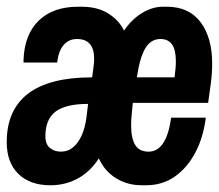

<svg xmlns="http://www.w3.org/2000/svg" viewBox="-30 -541 651 571"><path d="M120 10Q59 10 24.5 -24Q-10 -58 -10 -118Q-10 -214 53.5 -262.5Q117 -311 244 -311L248 -341Q249 -348 249.5 -354Q250 -360 250 -366Q250 -425 199 -425Q175 -425 160 -408Q145 -391 141 -362L140 -355H40Q40 -357 40 -359Q40 -361 40 -364Q43 -439 85.5 -480Q128 -521 202 -521H213Q259 -521 291 -501.5Q323 -482 339 -450Q361 -483 392 -502Q423 -521 454 -521H466Q532 -521 566.5 -475Q601 -429 601 -352Q601 -338 600 -323Q599 -308 597 -293L589 -235H365Q363 -216 361.5 -199Q360 -182 360 -168Q360 -130 372 -110Q384 -90 412 -90Q465 -90 479 -191H582Q575 -133 551 -87.5Q527 -42 490 -16Q453 10 404 10H392Q349 10 315 -11Q281 -32 264 -70Q238 -30 201 -10Q164 10 120 10ZM151 -90Q172 -90 187.5 -103Q203 -116 213 -138.5Q223 -161 227 -191L232 -232Q165 -232 135 -209Q105 -186 105 -136Q105 -112 118.5 -101Q132 -90 151 -90ZM377 -311H489Q491 -325 492 -336.5Q493 -348 493 -359Q493 -393 481.5 -409Q470 -425 447 -425Q419 -425 402.5 -398Q386 -371 377 -311Z"/></svg>

Font: Chivo Mono
Style: Bold Italic
Weight: 700
Italic angle: -8.05°
Monospace: yes
Version: Version 1.008